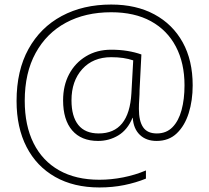

<svg xmlns="http://www.w3.org/2000/svg" viewBox="-20 -728 922 846"><path d="M829 -352Q829 -285 811.5 -229.5Q794 -174 759 -140.5Q724 -107 670 -107Q624 -107 596 -134Q568 -161 565 -209H564Q542 -156 501.5 -131.5Q461 -107 412 -107Q338 -107 298 -153.5Q258 -200 258 -286Q258 -351 284.5 -401Q311 -451 359 -480Q407 -509 470 -509Q508 -509 541.5 -503.5Q575 -498 603 -488L595 -331Q595 -313 593.5 -291Q592 -269 592 -248Q592 -195 610.5 -167.5Q629 -140 671 -140Q713 -140 740 -167.5Q767 -195 780 -243Q793 -291 793 -352Q793 -450 755 -522.5Q717 -595 645 -634.5Q573 -674 470 -674Q356 -674 270.5 -628Q185 -582 137 -494.5Q89 -407 89 -284Q89 -175 128 -97Q167 -19 240.5 22.5Q314 64 418 64Q470 64 523 53.5Q576 43 623 23V59Q579 77 527.5 87.5Q476 98 418 98Q305 98 223 51.5Q141 5 97 -80.5Q53 -166 53 -283Q53 -417 105.5 -512Q158 -607 252 -657.5Q346 -708 470 -708Q580 -708 660.5 -664.5Q741 -621 785 -541.5Q829 -462 829 -352ZM295 -286Q295 -215 325 -177.5Q355 -140 415 -140Q549 -140 559 -317L567 -462Q546 -469 522.5 -472.5Q499 -476 470 -476Q390 -476 342.5 -423.5Q295 -371 295 -286Z"/></svg>

Font: Noto Sans Arabic UI XLt
Style: Regular
Weight: 200
Designer: Monotype Design Team, Nadine Chahine and Nizar Qandah
Foundry: Monotype Imaging Inc.
Version: Version 2.010; ttfautohint (v1.8.4.7-5d5b)